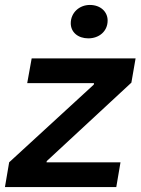

<svg xmlns="http://www.w3.org/2000/svg" viewBox="-37 -756 568 776"><path d="M-17 0H433L450 -100H151L152 -105L494 -422L511 -520H91L73 -420H343L342 -414L0 -100ZM320 -601C363 -601 398 -629 398 -673C398 -708 370 -736 326 -736C284 -736 249 -705 249 -662C249 -626 278 -601 320 -601Z"/></svg>

Font: Fixel Display SemiBold
Style: Italic
Weight: 600
Italic angle: -10°
Designer: AlfaBravo + MacPaw
Foundry: Kyrylo Tkachov, Marchela Mozhyna, Serhii Makarenko, Maria Weinstein, Zakhar Kryvoshyya
Version: Version 1.210;Glyphs 3.2 (3217)